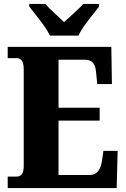

<svg xmlns="http://www.w3.org/2000/svg" viewBox="-20 -951 637 971"><path d="M232 -771H377C396 -816 453 -880 481 -918V-931H401C382 -908 331 -865 304 -839C278 -865 228 -908 209 -931H128V-918C156 -880 213 -816 232 -771ZM19 0H570L575 -188H503L496 -140C490 -96 472 -66 434 -66H276V-341H484V-406H276V-649H408C450 -649 464 -626 467 -574L472 -526H546L543 -714H19V-657H62C81 -657 100 -650 100 -600V-109C100 -76 88 -58 64 -58H19Z"/></svg>

Font: Noto Serif Bengali Condensed Black
Style: Regular
Weight: 900
Width: 3
Designer: Juan Bruce, Universal Thirst, Indian Type Foundry and the Monotype Design Team.
Foundry: Monotype Imaging Inc.
Version: Version 2.003